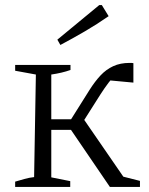

<svg xmlns="http://www.w3.org/2000/svg" viewBox="-20 -740 589 760"><path d="M40 0V-21Q57 -26 76.5 -31.5Q96 -37 115 -39L122 -445L40 -460V-483H259V-463Q225 -451 183 -445V-38L258 -23V0ZM154 -226V-268H288V-226ZM415 0 248 -245 302 -282 481 -22 459 -43 534 -24V0ZM293 -233 247 -245 335 -385Q356 -418 378 -441.5Q400 -465 428 -478Q456 -491 493 -491Q497 -491 500.5 -491Q504 -491 508 -490V-413L401 -423L440 -443Q426 -434 410 -413Q394 -392 378 -367ZM219 -562 207 -583 373 -720H383L410 -676Q364 -644 316 -616Q268 -588 219 -562Z"/></svg>

Font: Piazzolla 24pt Light
Style: Regular
Weight: 300
Designer: Juan Pablo del Peral
Foundry: Huerta Tipografica
Version: Version 2.005